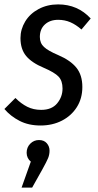

<svg xmlns="http://www.w3.org/2000/svg" viewBox="-33 -558 445 872"><path d="M379 -474 337 -424Q312 -446 286.5 -457Q261 -468 231 -468Q194 -468 171 -447Q148 -426 148 -390Q148 -362 167 -344.5Q186 -327 231 -308Q287 -284 314 -250.5Q341 -217 341 -163Q341 -111 316 -71.5Q291 -32 248 -10Q205 12 151 12Q97 12 56 -9Q15 -30 -13 -63L37 -113Q63 -87 91 -73Q119 -59 154 -59Q202 -59 226.5 -88.5Q251 -118 251 -156Q251 -191 233 -210Q215 -229 166 -250Q111 -273 85.5 -304Q60 -335 60 -385Q60 -425 81.5 -460.5Q103 -496 142.5 -517Q182 -538 231 -538Q320 -538 379 -474ZM192 126Q192 144 185.5 160Q179 176 159 212L113 294H65L107 176Q98 169 93 158.5Q88 148 88 136Q88 111 104.5 94.5Q121 78 144 78Q167 78 179.5 92.5Q192 107 192 126Z"/></svg>

Font: Fira Sans Extra Condensed
Style: Italic
Weight: 400
Width: 3
Italic angle: -8°
Designer: Carrois Corporate & Edenspiekermann AG
Foundry: Carrois Corporate GbR & Edenspiekermann AG
Version: Version 4.203